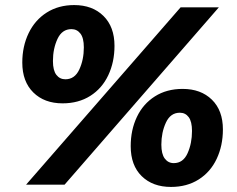

<svg xmlns="http://www.w3.org/2000/svg" viewBox="-20 -729 937 758"><path d="M68 -482Q68 -546 93 -598Q118 -650 164.5 -679.5Q211 -709 273 -709Q345 -709 388.5 -666Q432 -623 432 -548Q432 -484 407.5 -432Q383 -380 336.5 -350.5Q290 -321 227 -321Q155 -321 111.5 -364Q68 -407 68 -482ZM693 -700H844L235 0H83ZM311 -542Q311 -579 297.5 -596.5Q284 -614 262 -614Q225 -614 207 -575.5Q189 -537 189 -488Q189 -451 202.5 -433.5Q216 -416 238 -416Q275 -416 293 -454.5Q311 -493 311 -542ZM496 -152Q496 -216 520.5 -267.5Q545 -319 591.5 -348.5Q638 -378 701 -378Q773 -378 816.5 -335.5Q860 -293 860 -218Q860 -154 835.5 -102Q811 -50 764.5 -20.5Q718 9 655 9Q583 9 539.5 -33.5Q496 -76 496 -152ZM738 -212Q738 -249 725 -266.5Q712 -284 690 -284Q653 -284 635 -245Q617 -206 617 -158Q617 -121 630.5 -103Q644 -85 666 -85Q703 -85 720.5 -124Q738 -163 738 -212Z"/></svg>

Font: Montserrat Alternates ExtraBold
Style: Italic
Weight: 800
Italic angle: -11.3°
Designer: Julieta Ulanovsky
Foundry: Julieta Ulanovsky
Version: Version 7.200